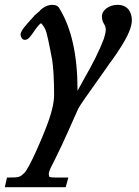

<svg xmlns="http://www.w3.org/2000/svg" viewBox="-43 -464 575 795"><path d="M60 -299C74 -299 81 -312 88 -320C97 -332 113 -359 127 -368C134 -361 141 -351 146 -339C151 -327 160 -286 173 -216C178 -184 181 -135 181 -70C181 -36 169 12 144 74C131 108 79 231 58 252C39 270 36 271 -6 271H-14L-23 311H229L240 271H186C173 271 165 270 161 268C159 260 158 255 161 246L165 235L185 195C226 113 248 58 281 -14C286 -25 321 -75 386 -166C425 -223 425 -218 456 -267C487 -315 503 -353 503 -380C503 -417 483 -444 444 -444C411 -444 379 -424 379 -396C379 -384 382 -375 387 -366C392 -358 395 -350 395 -341C395 -332 392 -320 387 -303C369 -256 342 -201 306 -139L278 -88V-92C278 -235 253 -348 203 -429C198 -439 188 -444 175 -444C156 -444 138 -436 122 -420C122 -419 120 -416 115 -413C112 -411 108 -407 102 -402C97 -396 85 -383 68 -364C51 -345 42 -330 42 -321C43 -310 49 -299 60 -299Z"/></svg>

Font: fbb
Style: Bold Italic
Weight: 700
Italic angle: -12°
Designer: David J. Perry, Michael Sharpe
Version: Version 0.991